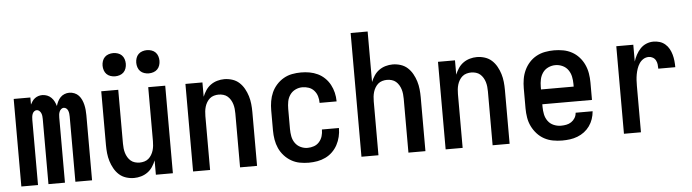

<svg xmlns="http://www.w3.org/2000/svg" viewBox="-47 -934 4093 1136"><g transform="rotate(-5 2000.0 -365.5)"><path d="M40 0V-520H139V-478Q144 -488 150.5 -497.5Q157 -507 166.5 -514Q176 -521 187 -524.5Q198 -528 210 -528Q225 -528 239 -522.5Q253 -517 263.5 -506.5Q274 -496 280.5 -483Q287 -470 291 -456Q295 -470 301.5 -483Q308 -496 318 -506.5Q328 -517 342 -522.5Q356 -528 370 -528H371Q386 -528 401 -522Q416 -516 426.5 -504.5Q437 -493 443.5 -478.5Q450 -464 453.5 -449Q457 -434 458.5 -418.5Q460 -403 460 -387V0H361V-387Q361 -396 360 -404.5Q359 -413 356 -421.5Q353 -430 346 -436Q339 -442 330 -442Q322 -442 315 -436Q308 -430 304.5 -421.5Q301 -413 300 -404.5Q299 -396 299 -387V0H201V-387Q201 -396 200 -404.5Q199 -413 195.5 -421.5Q192 -430 185 -436Q178 -442 170 -442Q161 -442 154 -436Q147 -430 144 -421.5Q141 -413 140 -404.5Q139 -396 139 -387V0Z M709 8Q685 8 661.5 0.5Q638 -7 620.5 -23Q603 -39 591 -60.5Q579 -82 572 -105Q565 -128 562.5 -152Q560 -176 560 -200V-520H661V-200Q661 -186 662.5 -172Q664 -158 668 -144.5Q672 -131 679.5 -118.5Q687 -106 697.5 -97Q708 -88 722 -84Q736 -80 750 -80Q764 -80 778 -84Q792 -88 802.5 -97Q813 -106 820.5 -118.5Q828 -131 832 -144.5Q836 -158 837.5 -172Q839 -186 839 -200V-520H940V0H839V-85Q831 -65 819 -47Q807 -29 789.5 -16.5Q772 -4 751 2Q730 8 709 8ZM850 -601Q836 -601 822.5 -605.5Q809 -610 799.5 -619.5Q790 -629 785.5 -642.5Q781 -656 781 -670Q781 -684 785.5 -697.5Q790 -711 799.5 -720.5Q809 -730 822.5 -734.5Q836 -739 850 -739Q864 -739 877.5 -734.5Q891 -730 900.5 -720.5Q910 -711 914.5 -697.5Q919 -684 919 -670Q919 -656 914.5 -642.5Q910 -629 900.5 -619.5Q891 -610 877.5 -605.5Q864 -601 850 -601ZM650 -601Q636 -601 622.5 -605.5Q609 -610 599.5 -619.5Q590 -629 585.5 -642.5Q581 -656 581 -670Q581 -684 585.5 -697.5Q590 -711 599.5 -720.5Q609 -730 622.5 -734.5Q636 -739 650 -739Q664 -739 677.5 -734.5Q691 -730 700.5 -720.5Q710 -711 714.5 -697.5Q719 -684 719 -670Q719 -656 714.5 -642.5Q710 -629 700.5 -619.5Q691 -610 677.5 -605.5Q664 -601 650 -601Z M1060 0V-520H1161V-435Q1169 -455 1181 -473Q1193 -491 1210.5 -503.5Q1228 -516 1249 -522Q1270 -528 1291 -528Q1315 -528 1338.5 -520.5Q1362 -513 1379.5 -497Q1397 -481 1409 -459.5Q1421 -438 1428 -415Q1435 -392 1437.5 -368Q1440 -344 1440 -320V0H1339V-320Q1339 -334 1337.5 -348Q1336 -362 1332 -375.5Q1328 -389 1320.5 -401.5Q1313 -414 1302.5 -423Q1292 -432 1278 -436Q1264 -440 1250 -440Q1236 -440 1222 -436Q1208 -432 1197.5 -423Q1187 -414 1179.5 -401.5Q1172 -389 1168 -375.5Q1164 -362 1162.5 -348Q1161 -334 1161 -320V0Z M1747 8Q1720 8 1693.5 3Q1667 -2 1643.5 -15.5Q1620 -29 1601.5 -49.5Q1583 -70 1572 -94.5Q1561 -119 1556.5 -146Q1552 -173 1552 -200V-320Q1552 -347 1556.5 -374Q1561 -401 1572 -425.5Q1583 -450 1601.5 -470.5Q1620 -491 1643.5 -504.5Q1667 -518 1693.5 -523Q1720 -528 1747 -528Q1773 -528 1798 -523.5Q1823 -519 1846 -508Q1869 -497 1887.5 -479Q1906 -461 1918 -438.5Q1930 -416 1936 -391Q1942 -366 1942 -341V-339H1841V-340Q1841 -360 1835.5 -378.5Q1830 -397 1817 -412Q1804 -427 1785.5 -433.5Q1767 -440 1747 -440Q1726 -440 1706 -430.5Q1686 -421 1673.5 -403Q1661 -385 1657 -363.5Q1653 -342 1653 -320V-200Q1653 -178 1657 -156.5Q1661 -135 1673.5 -117Q1686 -99 1706 -89.5Q1726 -80 1747 -80Q1767 -80 1785.5 -86.5Q1804 -93 1817 -108Q1830 -123 1835.5 -141.5Q1841 -160 1841 -180V-181H1942V-179Q1942 -154 1936 -129Q1930 -104 1918 -81.5Q1906 -59 1887.5 -41Q1869 -23 1846 -12Q1823 -1 1798 3.5Q1773 8 1747 8Z M2060 0V-735H2161V-435Q2169 -455 2181 -473Q2193 -491 2210.5 -503.5Q2228 -516 2249 -522Q2270 -528 2291 -528Q2315 -528 2338.5 -520.5Q2362 -513 2379.5 -497Q2397 -481 2409 -459.5Q2421 -438 2428 -415Q2435 -392 2437.5 -368Q2440 -344 2440 -320V0H2339V-320Q2339 -334 2337.5 -348Q2336 -362 2332 -375.5Q2328 -389 2320.5 -401.5Q2313 -414 2302.5 -423Q2292 -432 2278 -436Q2264 -440 2250 -440Q2236 -440 2222 -436Q2208 -432 2197.5 -423Q2187 -414 2179.5 -401.5Q2172 -389 2168 -375.5Q2164 -362 2162.5 -348Q2161 -334 2161 -320V0Z M2560 0V-520H2661V-435Q2669 -455 2681 -473Q2693 -491 2710.5 -503.5Q2728 -516 2749 -522Q2770 -528 2791 -528Q2815 -528 2838.5 -520.5Q2862 -513 2879.5 -497Q2897 -481 2909 -459.5Q2921 -438 2928 -415Q2935 -392 2937.5 -368Q2940 -344 2940 -320V0H2839V-320Q2839 -334 2837.5 -348Q2836 -362 2832 -375.5Q2828 -389 2820.5 -401.5Q2813 -414 2802.5 -423Q2792 -432 2778 -436Q2764 -440 2750 -440Q2736 -440 2722 -436Q2708 -432 2697.5 -423Q2687 -414 2679.5 -401.5Q2672 -389 2668 -375.5Q2664 -362 2662.5 -348Q2661 -334 2661 -320V0Z M3252 8Q3225 8 3197.5 3Q3170 -2 3146 -15Q3122 -28 3103.5 -48.5Q3085 -69 3073 -93.5Q3061 -118 3056.5 -145.5Q3052 -173 3052 -200V-320Q3052 -347 3056.5 -374Q3061 -401 3072.5 -426Q3084 -451 3102.5 -471.5Q3121 -492 3145 -505Q3169 -518 3196 -523Q3223 -528 3250 -528Q3277 -528 3304 -523Q3331 -518 3355 -505Q3379 -492 3397.5 -471.5Q3416 -451 3427.5 -426Q3439 -401 3443.5 -374Q3448 -347 3448 -320V-216H3153V-200Q3153 -178 3157.5 -156Q3162 -134 3175 -116Q3188 -98 3209 -89Q3230 -80 3252 -80Q3268 -80 3284 -83Q3300 -86 3313.5 -95Q3327 -104 3335.5 -118Q3344 -132 3345 -149H3446Q3444 -125 3436.5 -103Q3429 -81 3415.5 -62Q3402 -43 3383.5 -29Q3365 -15 3343 -6.5Q3321 2 3298 5Q3275 8 3252 8ZM3347 -304V-320Q3347 -342 3342.5 -363.5Q3338 -385 3325.5 -403Q3313 -421 3292.5 -430.5Q3272 -440 3250 -440Q3228 -440 3207.5 -430.5Q3187 -421 3174.5 -403Q3162 -385 3157.5 -363.5Q3153 -342 3153 -320V-304Z M3619 0V-520H3720V-420Q3726 -440 3736.5 -459.5Q3747 -479 3762 -495Q3777 -511 3797.5 -519.5Q3818 -528 3840 -528Q3859 -528 3877 -522.5Q3895 -517 3909.5 -504.5Q3924 -492 3933 -475.5Q3942 -459 3947 -441Q3952 -423 3954 -404Q3956 -385 3956 -366H3855Q3855 -379 3853.5 -391.5Q3852 -404 3846 -415.5Q3840 -427 3828.5 -433.5Q3817 -440 3805 -440Q3787 -440 3772.5 -431Q3758 -422 3748.5 -407.5Q3739 -393 3733.5 -376.5Q3728 -360 3725 -343.5Q3722 -327 3721 -310Q3720 -293 3720 -276V0Z"/></g></svg>

Font: Iosevka Curly Semibold
Style: Regular
Weight: 600
Monospace: yes
Designer: Belleve Invis
Foundry: Belleve Invis
Version: Version 22.1.2; ttfautohint (v1.8.4)